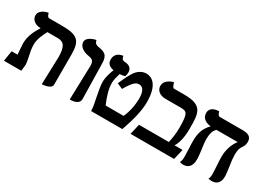

<svg xmlns="http://www.w3.org/2000/svg" viewBox="-27 -1130 2287 1688"><g transform="rotate(30 1116.5 -285.5)"><path d="M392 13C392 13 488 8 488 -37V-344C488 -488 445 -522 284 -522H159C146 -522 136 -538 131 -562C131 -562 41 -548 41 -485C41 -443 78 -409 137 -409C103 -354 70 -294 70 -214C70 -207 73 -173 75 -143C76 -130 77 -116 78 -106H18L1 0H177C179 -19 182 -42 184 -61C185 -77 179 -105 174 -133C174 -134 173 -136 173 -137C165 -171 156 -212 156 -257C156 -309 186 -372 206 -409H311C376 -409 401 -372 401 -262C401 -254 401 -245 400 -236Z M672 6C688 6 769 6 768 -55C766 -171 763 -289 761 -406C761 -500 722 -510 659 -521C644 -524 620 -529 615 -565C615 -565 522 -548 522 -493C522 -451 563 -418 623 -409C663 -402 683 -393 682 -336Z M845 -276C845 -232 857 -176 867 -124C876 -80 885 -39 886 0H1203C1245 -120 1272 -225 1272 -311C1272 -497 1193 -529 1144 -529C1105 -529 1072 -509 1051 -485C1021 -450 997 -398 967 -329L1024 -304C1076 -395 1103 -415 1135 -415C1175 -415 1197 -378 1197 -310C1197 -231 1180 -161 1154 -106H972C941 -179 920 -244 920 -308C920 -335 930 -373 940 -407C956 -407 974 -410 993 -416C998 -430 1000 -445 1000 -458C1000 -500 973 -521 921 -523C903 -524 892 -537 889 -562C889 -562 808 -559 808 -479C808 -436 835 -418 877 -409C859 -364 845 -315 845 -276Z M1524 -535H1418C1407 -535 1397 -559 1391 -584C1391 -584 1302 -567 1302 -496C1302 -453 1339 -420 1400 -420H1553C1616 -420 1632 -408 1632 -257C1632 -196 1622 -146 1614 -106H1311L1286 0H1728L1753 -106H1672C1710 -167 1714 -251 1714 -302C1714 -455 1712 -535 1524 -535Z M2171 -299C2171 -354 2181 -370 2191 -385C2203 -404 2215 -421 2215 -453C2215 -500 2186 -521 2126 -521H1889C1878 -521 1868 -539 1862 -561C1862 -561 1770 -565 1770 -492C1770 -449 1799 -416 1863 -409C1806 -351 1793 -292 1793 -217C1793 -194 1794 -168 1796 -142V-119C1797 -102 1798 -85 1798 -70C1798 -41 1796 -18 1786 -2C1786 -2 1805 4 1822 4C1853 4 1905 -9 1905 -96C1905 -127 1900 -161 1896 -196C1891 -230 1886 -264 1886 -294C1886 -350 1899 -388 1924 -408H2138C2101 -360 2079 -297 2079 -224C2079 -203 2081 -170 2083 -138C2085 -106 2087 -73 2087 -53C2087 -29 2083 -12 2076 -1C2076 -1 2096 3 2110 3C2140 3 2193 -8 2193 -88C2193 -116 2187 -156 2181 -197C2175 -233 2171 -269 2171 -299Z"/></g></svg>

Font: Libertinus Serif Semibold
Style: Regular
Weight: 600
Designer: Philipp H. Poll, Khaled Hosny
Foundry: Caleb Maclennan
Version: Version 7.050;RELEASE